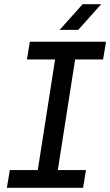

<svg xmlns="http://www.w3.org/2000/svg" viewBox="-20 -900 528 920"><path d="M13 0 27 -85H161L244 -615H109L123 -700H488L474 -615H340L257 -85H392L378 0ZM266 -757 376 -880H465L355 -757Z"/></svg>

Font: MuseoModerno
Style: Italic
Weight: 400
Italic angle: -9°
Designer: Pablo Cosgaya, Héctor Gatti, Marcela Romero, and the Authors of The MuseoModerno Project.
Foundry: Omnibus-Type Team
Version: Version 1.003